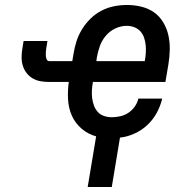

<svg xmlns="http://www.w3.org/2000/svg" viewBox="-20 -548 790 773"><path d="M333 205 367 1Q334 -8 308.5 -30Q283 -52 269.5 -82Q256 -112 254 -147.5Q252 -183 257 -218H178Q160 -218 143 -221Q126 -224 111.5 -232.5Q97 -241 87 -254Q77 -267 72 -283Q67 -299 67 -316.5Q67 -334 70 -352L75 -383H171L166 -352Q165 -345 164.5 -337.5Q164 -330 164.5 -323Q165 -316 168 -309Q171 -302 178 -302H271L276 -331Q280 -357 288 -382Q296 -407 310.5 -430.5Q325 -454 345 -473.5Q365 -493 389.5 -505.5Q414 -518 440 -523Q466 -528 492 -528Q521 -528 549.5 -521Q578 -514 600.5 -498Q623 -482 637.5 -457.5Q652 -433 658 -405.5Q664 -378 663.5 -348.5Q663 -319 658 -289L646 -218H354V-217Q351 -201 350 -185Q349 -169 351 -153Q353 -137 358.5 -122.5Q364 -108 374 -97Q384 -86 399 -81Q414 -76 430 -76Q447 -76 464.5 -80Q482 -84 497 -94Q512 -104 522.5 -119Q533 -134 537 -151H633Q626 -121 611 -93.5Q596 -66 573 -44.5Q550 -23 521 -10Q492 3 463 6L430 205ZM563 -302V-303Q566 -319 567 -335Q568 -351 566.5 -366.5Q565 -382 560 -396.5Q555 -411 545 -422Q535 -433 520.5 -438.5Q506 -444 490 -444Q467 -444 444.5 -433.5Q422 -423 406 -404Q390 -385 382 -362.5Q374 -340 370 -317L368 -302Z"/></svg>

Font: Iosevka Etoile Medium Oblique
Style: Regular
Weight: 500
Italic angle: -9°
Designer: Belleve Invis
Foundry: Belleve Invis
Version: Version 15.5.2; ttfautohint (v1.8.4)